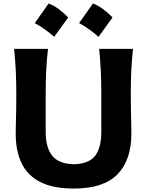

<svg xmlns="http://www.w3.org/2000/svg" viewBox="-20 -1070 845 1104"><path d="M404.3 14.2Q285.2 14.2 211.7 -23.4Q138.2 -61 104.2 -131.6Q70.3 -202.1 70.3 -301.8Q70.3 -323.2 71.3 -359.1Q72.3 -395 73 -438.2Q73.7 -481.4 73.7 -524.9Q73.7 -601.1 70.8 -662.4Q67.9 -723.6 61 -789.1H255.9Q248.5 -723.6 245.6 -662.4Q242.7 -601.1 242.7 -524.9V-312Q242.7 -221.2 280.3 -174.6Q317.9 -127.9 403.8 -125.5Q491.7 -127.9 527.1 -174.3Q562.5 -220.7 562.5 -312V-524.9Q562.5 -601.1 559.6 -662.4Q556.6 -723.6 550.3 -789.1H744.6Q737.8 -723.6 734.9 -662.4Q731.9 -601.1 731.9 -524.9Q731.9 -481.4 732.9 -437.7Q733.9 -394 734.6 -357.9Q735.4 -321.8 735.4 -301.3Q735.4 -149.4 655.3 -67.6Q575.2 14.2 404.3 14.2ZM514.3 -1049.9Q544.3 -1038.7 572.5 -1017.7Q600.7 -996.8 627 -969.9Q586.8 -913.5 546.5 -858.2Q521.8 -880.2 494.1 -900.1Q466.5 -920 434.8 -937.2Q455.2 -966.2 475 -994.1Q494.9 -1022 514.3 -1049.9ZM259.4 -1049.9Q289.4 -1038.7 317.6 -1017.7Q345.8 -996.8 372.2 -969.9Q331.9 -913.5 291.6 -858.2Q266.9 -880.2 239.2 -900.1Q211.6 -920 179.9 -937.2Q200.3 -966.2 220.2 -994.1Q240 -1022 259.4 -1049.9Z"/></svg>

Font: Pinar DS1 Bold
Style: Regular
Weight: 700
Designer: Amin Abedi
Version: Version 3.000